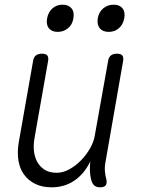

<svg xmlns="http://www.w3.org/2000/svg" viewBox="-20 -789 640 819"><path d="M407 10Q391 10 382 2Q373 -6 369 -22Q364 -41 363.5 -60Q363 -79 365 -100Q339 -47 297 -18.5Q255 10 200 10Q160 10 130.5 -4.5Q101 -19 82.5 -44.5Q64 -70 58.5 -105Q53 -140 60 -182L121 -528Q123 -544 132.5 -552Q142 -560 159 -560Q176 -560 182 -552Q188 -544 185 -528L127 -199Q122 -170 125 -143.5Q128 -117 140 -96.5Q152 -76 172 -64Q192 -52 222 -52Q249 -52 276 -67Q303 -82 325.5 -105Q348 -128 364 -156Q380 -184 384 -209L441 -528Q443 -544 452.5 -552Q462 -560 479 -560Q496 -560 502 -552Q508 -544 505 -528L430 -98Q426 -79 427.5 -59.5Q429 -40 434 -22Q437 -6 430.5 2Q424 10 407 10ZM444 -653Q418 -653 405.5 -668.5Q393 -684 397 -711Q402 -738 420.5 -753.5Q439 -769 465 -769Q490 -769 502.5 -753.5Q515 -738 510 -711Q505 -684 487 -668.5Q469 -653 444 -653ZM226 -653Q201 -653 188.5 -668.5Q176 -684 181 -711Q186 -738 204 -753.5Q222 -769 247 -769Q272 -769 285 -753.5Q298 -738 293 -711Q289 -684 270 -668.5Q251 -653 226 -653Z"/></svg>

Font: Maple Mono ExtraLight
Style: Italic
Weight: 275
Italic angle: -10°
Monospace: yes
Designer: subframe7536
Version: Version 7.000